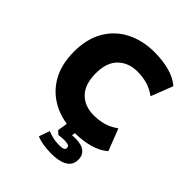

<svg xmlns="http://www.w3.org/2000/svg" viewBox="-249 -867 1230 1230"><g transform="rotate(45 366.0 -252.0)"><path d="M434 12Q325 12 241.5 -31.5Q158 -75 111.5 -156.5Q65 -238 65 -353Q65 -468 111.5 -549Q158 -630 241.5 -673Q325 -716 434 -716Q509 -716 570.5 -699Q632 -682 672 -647L614 -498Q571 -529 529.5 -540Q488 -551 443 -551Q364 -551 313 -502Q262 -453 262 -354Q262 -254 311.5 -204Q361 -154 443 -154Q488 -154 529.5 -165Q571 -176 614 -207L672 -58Q632 -23 570.5 -5.5Q509 12 434 12ZM423 212Q390 212 352.5 206.5Q315 201 290 189L316 116Q334 124 361.5 131Q389 138 421 138Q445 138 457.5 133.5Q470 129 470 114Q470 100 456 95.5Q442 91 424 91Q416 91 399 92Q382 93 372 95L349 74L364 -20H443L431 67L396 42Q407 37 428.5 35Q450 33 471 33Q495 33 519 40Q543 47 559 65.5Q575 84 575 116Q575 152 555 173Q535 194 501 203Q467 212 423 212Z"/></g></svg>

Font: Nunito Sans 6pt Black
Style: Regular
Weight: 900
Version: Version 3.101;gftools[0.9.27]